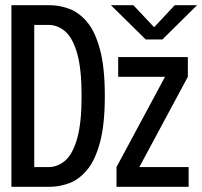

<svg xmlns="http://www.w3.org/2000/svg" viewBox="-20 -720 780 740"><path d="M24 0V-700H171.5Q209 -700 246.5 -686.2Q284 -672.5 315.2 -635.8Q346.5 -599 365.2 -529.8Q384 -460.5 384 -350Q384 -239.5 365.2 -170.5Q346.5 -101.5 315.2 -64.5Q284 -27.5 246.5 -13.8Q209 0 171.5 0ZM407.5 -700H494L574 -615L653.5 -700H739.5L606 -568H541.5ZM112 -76H166.5Q202.5 -76 231.5 -101.2Q260.5 -126.5 277.5 -186.5Q294.5 -246.5 294.5 -350Q294.5 -454 277.5 -513.8Q260.5 -573.5 231.5 -598.8Q202.5 -624 166.5 -624H112ZM429 0V-76L616 -424H435.5V-500H704V-424L517 -76H707V0Z"/></svg>

Font: Trispace SemiCondensed
Style: Regular
Weight: 400
Width: 4
Designer: Tyler Finck
Foundry: Etcetera Type Company
Version: Version 1.210; ttfautohint (v1.8.3)